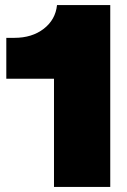

<svg xmlns="http://www.w3.org/2000/svg" viewBox="-20 -741 504 761"><path d="M194 0V-429H5V-591H37Q107 -591 153.5 -627Q200 -663 206 -721H417V0Z"/></svg>

Font: Mona Sans Expanded Black
Style: Regular
Weight: 900
Width: 7
Designer: Deni Anggara
Foundry: GitHub
Version: Version 2.000